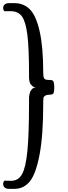

<svg xmlns="http://www.w3.org/2000/svg" viewBox="-36 -830 428 1217"><path d="M-7 315Q34 316 35 316Q80 316 103.5 274.5Q127 233 137.5 128.5Q148 24 148 -178V-202Q148 -222 150 -228.5Q152 -235 154 -243Q156 -251 159.5 -256Q163 -261 168 -266Q175 -275 193 -277Q176 -277 170 -284L160 -294Q156 -297 154 -304.5Q152 -312 150.5 -316Q149 -320 148.5 -329Q148 -338 148 -342V-365Q148 -526 137.5 -609.5Q127 -693 103 -726Q79 -759 33 -759H-7Q-7 -758 -9 -760Q-16 -767 -16 -780Q-16 -793 -6.5 -801.5Q3 -810 20 -810H59Q116 -809 154.5 -769.5Q193 -730 215.5 -630.5Q238 -531 238 -370Q238 -345 242.5 -336Q247 -327 256.5 -325Q266 -323 282.5 -323Q299 -323 303.5 -312Q308 -301 308 -275.5Q308 -250 303.5 -240Q299 -230 280.5 -230Q262 -230 251.5 -224Q241 -218 239.5 -210Q238 -202 238 -189V-173Q238 27 215 149Q192 271 154 318.5Q116 366 59 367H20Q3 367 -6.5 358.5Q-16 350 -16 336Q-16 322 -7 315Z"/></svg>

Font: Sofia
Style: Regular
Weight: 400
Designer: Paula Nazal and Daniel Hernndez
Foundry: Paula Nazal, Daniel Hernndez
Version: Version 1.001